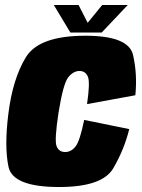

<svg xmlns="http://www.w3.org/2000/svg" viewBox="-20 -746 570 771"><path d="M217.5 5Q391.5 5 435.2 -70.8Q479 -146.5 499 -227.5L318 -264.5Q301 -180.5 283.5 -158Q266 -135.5 241.5 -135.5Q216.5 -135.5 207.2 -159Q198 -182.5 215 -293.5Q234 -411.5 254.5 -436.2Q275 -461 299 -461Q323 -461 332.8 -438.5Q342.5 -416 329.5 -328L523.5 -363.5Q532 -448.5 514.2 -525.5Q496.5 -602.5 322.5 -602.5Q136.5 -602.5 83.8 -516Q31 -429.5 13.5 -288.5Q-3 -157 14.2 -76Q31.5 5 217.5 5ZM262.5 -615.5H388.5L493 -726H390.5L332 -654.5L295.5 -726H196Z"/></svg>

Font: Anybody Condensed Black
Style: Italic
Weight: 900
Width: 3
Italic angle: -10°
Version: Version 1.113;gftools[0.9.25]